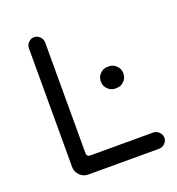

<svg xmlns="http://www.w3.org/2000/svg" viewBox="-124 -783 811 880"><g transform="rotate(-20 281.0 -343.5)"><path d="M502.9 -84H196.3Q184.6 -84 180.7 -91.8Q178.7 -96.7 178.7 -101.6V-641.6Q178.7 -657.2 166.5 -669.4Q154.3 -681.6 138.7 -681.6Q127.9 -681.6 122.1 -677.7Q99.6 -664.1 99.6 -641.6V-61.5Q99.6 -39.1 116.7 -22Q133.8 -4.9 156.2 -4.9H502.9Q518.6 -4.9 530.8 -16.6Q543 -28.3 543 -43.9Q543 -59.6 530.8 -71.8Q518.6 -84 502.9 -84ZM407.2 -333H417Q436.5 -333 451.7 -348.1Q466.8 -363.3 466.8 -382.8V-388.7Q466.8 -408.2 451.7 -423.3Q436.5 -438.5 417 -438.5H407.2Q387.7 -438.5 372.6 -423.3Q357.4 -408.2 357.4 -388.7V-382.8Q357.4 -363.3 372.6 -348.1Q387.7 -333 407.2 -333Z"/></g></svg>

Font: FakePearl
Style: Light
Weight: 350
Version: Version 1.2